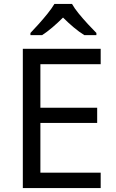

<svg xmlns="http://www.w3.org/2000/svg" viewBox="-20 -1015 596 984"><path d="M496 -51H97V-765H496V-686H187V-463H478V-385H187V-130H496ZM349 -995Q361 -973 383.5 -945.5Q406 -918 430.5 -891.5Q455 -865 474 -846V-835H412Q386 -851 358 -874.5Q330 -898 303 -925Q276 -898 249 -875Q222 -852 196 -835H136V-846Q155 -866 178.5 -892Q202 -918 224 -945.5Q246 -973 259 -995Z"/></svg>

Font: Noto Sans Tamil UI
Style: Regular
Weight: 400
Designer: Jelle Bosma - Monotype Design Team
Foundry: Monotype Imaging Inc.
Version: Version 2.004; ttfautohint (v1.8.4.7-5d5b)